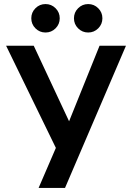

<svg xmlns="http://www.w3.org/2000/svg" viewBox="-20 -925 650 945"><path d="M255 -197 10 -700H146L320 -328L470 -700H600L300 0H170ZM204 -765Q175 -765 154.5 -785.5Q134 -806 134 -835Q134 -864 154.5 -884.5Q175 -905 204 -905Q233 -905 253.5 -884.5Q274 -864 274 -835Q274 -806 253.5 -785.5Q233 -765 204 -765ZM414 -765Q385 -765 364.5 -785.5Q344 -806 344 -835Q344 -864 364.5 -884.5Q385 -905 414 -905Q443 -905 463.5 -884.5Q484 -864 484 -835Q484 -806 463.5 -785.5Q443 -765 414 -765Z"/></svg>

Font: PT Root UI Web Bold
Style: Regular
Weight: 700
Designer: Vitaly Kuzmin
Foundry: ParaType Ltd.
Version: Version 1.000W